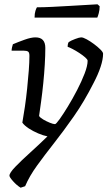

<svg xmlns="http://www.w3.org/2000/svg" viewBox="-20 -674 501 894"><path d="M76 200Q58 189 41 170Q24 151 24 144Q24 131 51.5 102.5Q79 74 120 37Q161 0 201 -39Q181 -43 157.5 -53Q134 -63 114 -76Q94 -89 84 -103Q90 -136 96 -177.5Q102 -219 106.5 -262.5Q111 -306 114 -345.5Q117 -385 117 -414Q117 -430 110.5 -434Q104 -438 91 -438H34Q34 -444 36 -453.5Q38 -463 40 -468Q66 -479 95.5 -489.5Q125 -500 145 -500Q191 -500 191 -451Q191 -416 188.5 -373.5Q186 -331 181.5 -286.5Q177 -242 171.5 -202Q166 -162 162 -134Q167 -126 181.5 -117.5Q196 -109 212 -102.5Q228 -96 236 -96Q241 -96 257.5 -119Q274 -142 296 -178Q318 -214 339 -254.5Q360 -295 374 -331.5Q388 -368 388 -391Q388 -397 376.5 -407Q365 -417 349 -427.5Q333 -438 317.5 -446Q302 -454 295 -456Q295 -471 300 -478Q310 -485 330 -492.5Q350 -500 358 -500Q367 -500 383.5 -491Q400 -482 417.5 -469Q435 -456 447.5 -443.5Q460 -431 460 -424Q460 -398 448.5 -363Q437 -328 416 -288Q372 -201 324 -132.5Q276 -64 232 -8Q188 48 152.5 97Q117 146 97 193ZM141 -592Q141 -611 145 -623.5Q149 -636 152 -640Q182 -640 222.5 -642Q263 -644 305 -646.5Q347 -649 382 -651Q417 -653 434 -654L444 -645Q444 -628 440 -613Q436 -598 433 -592Z"/></svg>

Font: Texturina Extralight
Style: Italic
Weight: 200
Italic angle: -11°
Designer: Guillermo Torres Carreño
Foundry: Omnibus-Type
Version: Version 1.002; ttfautohint (v1.8.3)